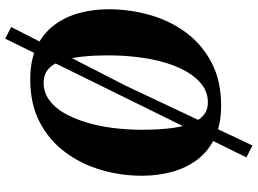

<svg xmlns="http://www.w3.org/2000/svg" viewBox="-151 -743 1030 768"><g transform="rotate(-90 364.0 -359.0)"><path d="M325.5 10.5Q249 10.5 195.2 -15.5Q141.5 -41.5 108.5 -86Q75.5 -130.5 60.2 -187.2Q45 -244 45 -306Q45 -390 68.2 -469.5Q91.5 -549 139 -613Q186.5 -677 259 -715Q331.5 -753 430.5 -753Q507.5 -753 561 -727.2Q614.5 -701.5 647.8 -657Q681 -612.5 696 -556.5Q711 -500.5 711 -440Q711 -355 688 -274.2Q665 -193.5 617.5 -129.5Q570 -65.5 497.2 -27.5Q424.5 10.5 325.5 10.5ZM338 -42.5Q376 -42.5 406.2 -64Q436.5 -85.5 459.2 -123.8Q482 -162 497 -212.2Q512 -262.5 519.2 -320.8Q526.5 -379 526.5 -440Q526.5 -500 521.2 -547.8Q516 -595.5 504 -629.5Q492 -663.5 470.8 -681.5Q449.5 -699.5 417.5 -699.5Q379.5 -699.5 349 -678Q318.5 -656.5 296.2 -618.2Q274 -580 258.8 -530Q243.5 -480 236.2 -423Q229 -366 229 -306Q229 -245.5 234.5 -196.8Q240 -148 252.5 -113.5Q265 -79 286 -60.8Q307 -42.5 338 -42.5ZM118.5 111.5 369 -397 593.5 -853.5 640 -829 407 -375 166 136Z"/></g></svg>

Font: Merriweather 48pt Black
Style: Italic
Weight: 900
Italic angle: -7.8°
Version: Version 2.101